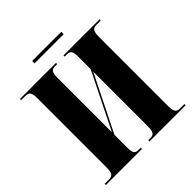

<svg xmlns="http://www.w3.org/2000/svg" viewBox="-217 -974 1127 1127"><g transform="rotate(-45 346.5 -410.5)"><path d="M227 -801H469V-821H227ZM18 0H318V-10H301C271 -10 262 -21 262 -65V-173L436 -523V-73C436 -22 426 -10 397 -10H380V0H680V-10H644C616 -10 604 -21 604 -68V-641C604 -692 615 -704 644 -704H680V-714H380V-704H397C426 -704 436 -693 436 -646V-544L262 -194V-641C262 -692 271 -704 301 -704H318V-714H18V-704H53C83 -704 94 -692 94 -645V-73C94 -22 83 -10 53 -10H18Z"/></g></svg>

Font: Noto Serif Display ExtraCondensed Black
Style: Regular
Weight: 900
Width: 2
Designer: Monotype Design Team
Foundry: Monotype Imaging Inc.
Version: Version 2.009